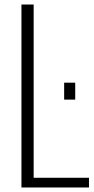

<svg xmlns="http://www.w3.org/2000/svg" viewBox="-20 -830 414 850"><path d="M75 0V-810H129V-43H374V0ZM264 -389V-464H313V-389Z"/></svg>

Font: Oswald ExtraLight
Style: Regular
Weight: 250
Designer: Vernon Adams
Foundry: Vernon Adams
Version: Version 4.103;gftools[0.9.33.dev8+g029e19f]